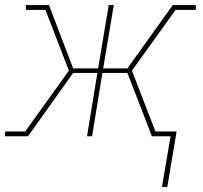

<svg xmlns="http://www.w3.org/2000/svg" viewBox="-36 -540 806 761"><path d="M606 201 640 0H566L469 -251H370L329 0H309L350 -251H254L75 0H-16V-19H64L237 -260L144 -501H67L66 -520H158L254 -269H353L395 -520H415L373 -269H469L649 -520H740V-501H660L487 -260L580 -19H664L627 201Z"/></svg>

Font: Iosevka Etoile Thin
Style: Italic
Weight: 100
Italic angle: -9°
Designer: Belleve Invis
Foundry: Belleve Invis
Version: Version 22.1.2; ttfautohint (v1.8.4)